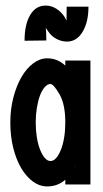

<svg xmlns="http://www.w3.org/2000/svg" viewBox="-20 -663 370 688"><path d="M304 -446V-2H214V-19Q187 5 149 5Q122 5 98 -12.5Q74 -30 56 -60.5Q38 -91 27.5 -133Q17 -175 17 -224Q17 -272 28 -314Q39 -356 57 -387Q75 -418 99 -436Q123 -454 149 -454Q186 -454 214 -428V-446ZM248 -68Q248 -67 247 -67H250ZM194 -324Q172 -362 161 -362Q150 -362 140 -350.5Q130 -339 123 -320Q116 -301 112 -276Q108 -251 108 -224Q108 -196 112 -171Q116 -146 123.5 -127Q131 -108 140.5 -97Q150 -86 161 -86Q172 -86 181.5 -97Q191 -108 198.5 -127Q206 -146 210 -171Q214 -196 214 -224Q214 -288 194 -324ZM68 -517Q68 -575 88 -609Q108 -643 143 -643Q164 -643 181.5 -632Q199 -621 211 -603Q213 -599 215 -595.5Q217 -592 219 -589Q218 -595 218.5 -606.5Q219 -618 219 -639H297Q297 -584 276 -549Q255 -514 220 -514Q200 -514 181.5 -524Q163 -534 151 -553Q148 -557 144 -563Q145 -555 145.5 -543.5Q146 -532 146 -518Z"/></svg>

Font: Fundamental  Brigade Condensed
Style: Regular
Weight: 400
Width: 3
Designer: Peter Wiegel, original typeface by Carl Albert Fahrenwaldt 1901
Foundry: Peter Wiegel
Version: Version 0.000 2012 initial release